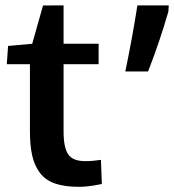

<svg xmlns="http://www.w3.org/2000/svg" viewBox="-20 -703 662 730"><path d="M456.5 -431.2Q484.4 -566.4 502.4 -682.6H621.6L620.1 -658.7Q588.4 -548.3 543 -431.2ZM279.3 7.3Q224.6 7.3 188.2 -5.6Q151.9 -18.6 131.3 -46.4Q110.8 -74.2 102.3 -112.1Q93.8 -149.9 93.8 -205.6V-459H5.9L10.7 -528.3L102.5 -536.6L143.6 -682.1L221.7 -682.6V-536.6H355V-459H221.7V-203.1Q221.7 -142.1 239.3 -116.2Q256.8 -90.3 304.2 -90.3Q332 -90.3 363.8 -95.2L367.2 -3.4Q366.2 -3.4 355.2 -1.2Q344.2 1 334.2 2.7Q324.2 4.4 308.6 5.9Q293 7.3 279.3 7.3Z"/></svg>

Font: Oxygen
Style: Bold
Weight: 700
Designer: vernon adams
Foundry: Vernon Adams
Version: Version 0.2.3 webfont; ttfautohint (v0.93.3-1d66) -l 8 -r 50